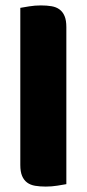

<svg xmlns="http://www.w3.org/2000/svg" viewBox="-20 -681 320 709"><path d="M225 -1Q214 1 192.5 4.5Q171 8 149 8Q127 8 109.5 5Q92 2 80 -7Q68 -16 61.5 -31.5Q55 -47 55 -72V-652Q66 -654 87.5 -657.5Q109 -661 131 -661Q153 -661 170.5 -658Q188 -655 200 -646Q212 -637 218.5 -621.5Q225 -606 225 -581Z"/></svg>

Font: Baloo Bhaijaan
Style: Regular
Weight: 400
Designer: Devika Bhansali and Ek Type
Foundry: Ek Type
Version: Version 1.443;PS 1.000;hotconv 16.6.51;makeotf.lib2.5.65220;